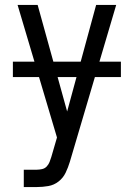

<svg xmlns="http://www.w3.org/2000/svg" viewBox="-20 -540 540 775"><path d="M76 215V145H129Q139 145 150 142.5Q161 140 168.5 132Q176 124 180 114Q184 104 187 94L210 15L51 -520H132L251 -90L368 -520H449L262 113Q255 136 245 157Q235 178 216.5 192.5Q198 207 175 211Q152 215 129 215ZM32 -229V-291H468V-229Z"/></svg>

Font: Iosevka srxl
Style: Regular
Weight: 400
Monospace: yes
Designer: Belleve Invis
Foundry: Belleve Invis
Version: Version 33.0.1; ttfautohint (v1.8.3)